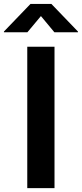

<svg xmlns="http://www.w3.org/2000/svg" viewBox="-71 -968 421 988"><path d="M209.5 -727.5V0H69.3V-727.5ZM69.8 -801.8H-50.8V-805.7L85.9 -947.8H193.4L330.1 -805.7V-801.8H209L139.6 -885.3Z"/></svg>

Font: Inter
Style: 650
Weight: 650
Designer: Rasmus Andersson
Foundry: rsms
Version: Version 4.001;git-66647c0bb